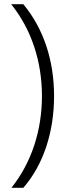

<svg xmlns="http://www.w3.org/2000/svg" viewBox="-20 -734 318 912"><path d="M236.8 -277.8C236.8 -447.3 187 -598.1 90.8 -713.9H33.2C130.4 -592.8 179.2 -440.4 179.2 -277.8C179.2 -117.2 131.3 36.6 34.2 158.2H90.8C139.2 102.1 175.3 36.6 200.2 -38.6C224.6 -113.3 236.8 -193.4 236.8 -277.8Z"/></svg>

Font: Noto Reveo Sans
Style: Regular
Weight: 300
Designer: Monotype Design Team
Foundry: Monotype Imaging Inc.
Version: Version 2.007